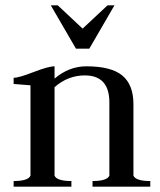

<svg xmlns="http://www.w3.org/2000/svg" viewBox="-20 -698 599 718"><path d="M264 -516 170 -678H196L289 -591L382 -678H408L314 -516ZM31 0V-21Q85 -21 94 -41V-379Q32 -384 31 -384V-407Q50 -407 105.5 -428.5Q161 -450 184 -450V-404Q238 -450 303 -450Q396 -450 437.5 -415.5Q479 -381 479 -308V-41Q488 -21 542 -21V0H326V-21Q380 -21 389 -41V-315Q389 -416 297 -416Q234 -416 184 -372V-41Q193 -21 247 -21V0Z"/></svg>

Font: Judson
Style: Regular
Weight: 400
Version: Version 20110429